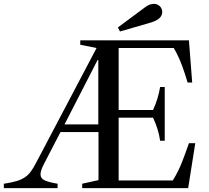

<svg xmlns="http://www.w3.org/2000/svg" viewBox="-42 -980 1091 1000"><path d="M-22 -23V0H258V-23C226.7 -28.3 204 -34.3 190 -41C176 -47.7 169 -58 169 -72C169 -86 176 -106 190 -132L273 -292H471V-42L386 -23V0H938L975 -234H942C930.7 -201.3 918.8 -169 906.5 -137C894.2 -105 878 -72.7 858 -40H576V-367H755C773.7 -328.3 786 -288.3 792 -247H816V-527H792C788.7 -507 784 -487 778 -467C772 -447 764.3 -427 755 -407H576V-730H863C879.7 -701.3 893.8 -671.3 905.5 -640C917.2 -608.7 927 -578.7 935 -550H959L942 -770H376V-747L461 -730L147 -134C137.7 -116 128.7 -100.8 120 -88.5C111.3 -76.2 101 -65.8 89 -57.5C77 -49.2 62.2 -42.3 44.5 -37C26.8 -31.7 4.7 -27 -22 -23ZM470 -332H294L466 -667H470ZM572 -837 583 -816 735 -860C761 -867.3 778.8 -875.8 788.5 -885.5C798.2 -895.2 803 -905.7 803 -917C803 -929.7 798.7 -940 790 -948C781.3 -956 771.3 -960 760 -960C745.3 -960 730.7 -954.7 716 -944Z"/></svg>

Font: Libre Caslon Text
Style: Regular
Weight: 400
Designer: Pablo Impallari, Rodrigo Fuenzalida
Foundry: Pablo Impallari, Rodrigo Fuenzalida
Version: Version 1.000; ttfautohint (v0.93) -l 8 -r 50 -G 200 -x 14 -